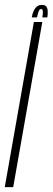

<svg xmlns="http://www.w3.org/2000/svg" viewBox="-54 -765 216 785"><path d="M-34.5 0H0L119 -675H84.5ZM117.5 -745Q105.5 -745 97.5 -738.8Q89.5 -732.5 83.8 -720.5Q78 -708.5 76 -694H97.5Q100 -707 102.5 -714.5Q105 -722 107.5 -725Q110 -728 114.5 -728Q118 -728 119.5 -725.2Q121 -722.5 121.2 -715Q121.5 -707.5 119 -694H139.5Q142 -708.5 141 -720.5Q140 -732.5 134.8 -738.8Q129.5 -745 117.5 -745Z"/></svg>

Font: Anybody UltraCondensed ExtraLight
Style: Italic
Weight: 250
Width: 1
Italic angle: -10°
Version: Version 1.113;gftools[0.9.25]